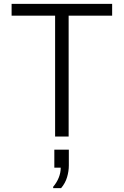

<svg xmlns="http://www.w3.org/2000/svg" viewBox="-20 -706 640 993"><path d="M265 0V-625H40V-686H560V-625H335V0ZM255 267V260Q273 239 283.5 213.5Q294 188 294 161H261V68H336V150Q336 179 327 210Q318 241 296 267Z"/></svg>

Font: Chivo Mono Medium ExtraLight
Style: Regular
Weight: 250
Monospace: yes
Version: Version 1.008